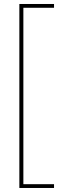

<svg xmlns="http://www.w3.org/2000/svg" viewBox="-20 -789 368 963"><path d="M77.1 153.8V-769H251V-750H97.2V134.8H251V153.8Z"/></svg>

Font: Hjet
Style: Regular
Weight: 400
Designer: T. Christopher White
Version: Version 1.2